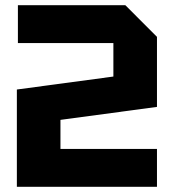

<svg xmlns="http://www.w3.org/2000/svg" viewBox="-20 -720 670 740"><path d="M585 -146V0H45V-375L417 -425V-554H49V-700H463L585 -578V-308L213 -258V-146Z"/></svg>

Font: Tektur
Style: Bold
Weight: 700
Designer: Adam Jagosz
Foundry: Adam Jagosz
Version: Version 1.005;gftools[0.9.30]